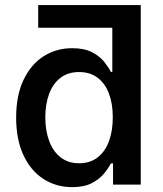

<svg xmlns="http://www.w3.org/2000/svg" viewBox="-20 -748 661 778"><path d="M491.7 -635.7H134.8V-727.5H550.3ZM272.5 10.3Q207 10.3 155.5 -23.2Q104 -56.6 74.7 -119.9Q45.4 -183.1 45.4 -272Q45.4 -361.3 75.4 -424.3Q105.5 -487.3 156.7 -520Q208 -552.7 272.5 -552.7Q322.3 -552.7 353.5 -536.1Q384.8 -519.5 402.6 -497.1Q420.4 -474.6 429.2 -456.5H435.1V-727.5H550.3V0H438V-85.9H429.2Q419.9 -67.4 401.6 -44.9Q383.3 -22.5 352.3 -6.1Q321.3 10.3 272.5 10.3ZM300.8 -86.4Q344.7 -86.4 375.2 -109.9Q405.8 -133.3 421.4 -175.3Q437 -217.3 437 -272.5Q437 -328.1 421.4 -369.1Q405.8 -410.2 375.2 -433.1Q344.7 -456.1 300.8 -456.1Q254.9 -456.1 224.4 -432.1Q193.8 -408.2 178.7 -366.7Q163.6 -325.2 163.6 -272.5Q163.6 -219.7 179 -177.5Q194.3 -135.3 225.1 -110.8Q255.9 -86.4 300.8 -86.4Z"/></svg>

Font: Inter
Style: 540
Weight: 540
Designer: Rasmus Andersson
Foundry: rsms
Version: Version 4.001;git-66647c0bb